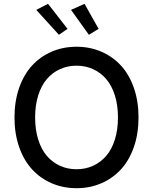

<svg xmlns="http://www.w3.org/2000/svg" viewBox="-20 -984 808 1014"><path d="M291.2 -800.1 171.5 -931.8 233.7 -963.8 336.6 -831.7ZM449.6 -800.1 355.1 -931.8 426.5 -963.8 500.7 -831.7ZM384.2 9.9Q313.6 9.9 253.4 -16Q193.2 -41.9 149.5 -89.5Q105.8 -137.1 81.1 -207.6Q56.5 -278.1 56.5 -363.6Q56.5 -449.2 81.1 -519.9Q105.8 -590.6 149.5 -638Q193.2 -685.4 253.4 -711.3Q313.6 -737.2 384.2 -737.2Q454.5 -737.2 514.7 -711.3Q574.9 -685.4 618.6 -638Q662.3 -590.6 687 -519.9Q711.6 -449.2 711.6 -363.6Q711.6 -278.1 687 -207.4Q662.3 -136.7 618.6 -89.3Q574.9 -41.9 514.7 -16Q454.5 9.9 384.2 9.9ZM586.5 -246.4Q603 -298.7 603 -363.6Q603 -428.6 586.5 -480.8Q570 -533 540.5 -566.9Q511 -600.9 471.2 -619Q431.5 -637.1 384.2 -637.1Q337 -637.1 297.1 -619Q257.1 -600.9 227.8 -566.9Q198.5 -533 182 -480.8Q165.5 -428.6 165.5 -363.6Q165.5 -298.7 182 -246.4Q198.5 -194.2 227.8 -160.3Q257.1 -126.4 297.1 -108.3Q337 -90.2 384.2 -90.2Q431.5 -90.2 471.2 -108.3Q511 -126.4 540.5 -160.3Q570 -194.2 586.5 -246.4Z"/></svg>

Font: TID UI Medium
Style: Regular
Weight: 500
Designer: The TID Project Authors
Foundry: Bakken & Bæck
Version: Version 1.001;hotconv 1.0.109;makeotfexe 2.5.65596